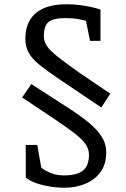

<svg xmlns="http://www.w3.org/2000/svg" viewBox="-20 -716 591 902"><path d="M456 -211 263 -341Q205 -380 168.5 -409Q132 -438 115.5 -467Q99 -496 99 -535Q99 -584 120 -620.5Q141 -657 184 -676.5Q227 -696 293 -696Q325 -696 356 -692Q387 -688 413 -682Q439 -676 452 -671V-524H403L384 -618Q375 -621 349 -626Q323 -631 287 -631Q231 -631 208.5 -613Q186 -595 186 -545Q186 -522 200 -500.5Q214 -479 250.5 -450Q287 -421 352 -375L498 -276ZM283 166Q248 166 212.5 160Q177 154 147.5 143.5Q118 133 101 118V-35H155L174 72Q180 77 194.5 85.5Q209 94 231 101Q253 108 280 108Q341 108 369.5 85.5Q398 63 398 11Q398 -18 379 -43Q360 -68 321.5 -96.5Q283 -125 228 -162L84 -258L127 -321L298 -211Q354 -175 394.5 -142Q435 -109 457 -75Q479 -41 479 0Q479 56 451.5 93Q424 130 379.5 148Q335 166 283 166Z"/></svg>

Font: Faustina Light
Style: Regular
Weight: 400
Version: Version 1.200